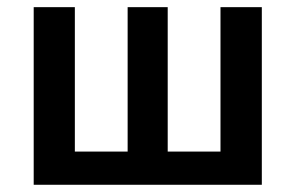

<svg xmlns="http://www.w3.org/2000/svg" viewBox="-20 -511 817 531"><path d="M73.2 0V-491.2H187V-91.8H333V-491.2H443.8V-91.8H589.8V-491.2H704.1V0Z"/></svg>

Font: Source Sans 3 Semibold
Style: Regular
Weight: 600
Designer: Paul D. Hunt
Foundry: Adobe
Version: Version 3.052;hotconv 1.1.0;makeotfexe 2.6.0